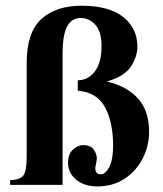

<svg xmlns="http://www.w3.org/2000/svg" viewBox="-20 -649 573 674"><path d="M503.4 -186.5Q503.4 -136.2 480.7 -92.3Q458 -48.3 417.2 -21.5Q376.5 5.4 321.3 5.4Q275.9 5.4 247.3 -18.3Q218.8 -42 218.8 -78.1Q218.8 -108.4 236.3 -124Q253.9 -139.6 271.5 -139.6Q297.9 -139.6 308.8 -124.3Q319.8 -108.9 319.8 -93.3Q319.8 -86.9 317.1 -74.2Q314.5 -61.5 314.5 -57.6Q314.5 -37.1 334.5 -37.1Q350.1 -37.1 363.5 -62.5Q377 -87.9 377 -138.2Q377 -219.7 348.6 -272.5Q320.3 -325.2 252.9 -330.6V-367.2Q289.1 -367.2 312.7 -397.9Q336.4 -428.7 336.4 -487.3Q336.4 -538.6 314.5 -562.3Q292.5 -585.9 263.2 -585.9Q232.4 -585.9 216.1 -557.1Q199.7 -528.3 199.7 -457.5V0H15.6V-16.6Q50.3 -17.6 62 -33.2Q73.7 -48.8 73.7 -99.1V-427.7Q73.7 -535.2 125 -582Q176.3 -628.9 266.1 -628.9Q363.3 -628.9 412.8 -589.1Q462.4 -549.3 462.4 -485.4Q462.4 -451.2 439.9 -416Q417.5 -380.9 355 -362.8Q425.8 -346.2 464.6 -303Q503.4 -259.8 503.4 -186.5Z"/></svg>

Font: Scheherazade New
Style: Bold
Weight: 700
Designer: SIL International
Foundry: SIL International
Version: Version 4.000